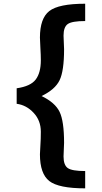

<svg xmlns="http://www.w3.org/2000/svg" viewBox="-20 -780 551 1040"><path d="M441.4 240.2Q297.9 240.2 247.1 200.7Q196.3 161.1 196.3 55.7Q196.3 45.9 198.7 9.3Q201.2 -27.3 201.2 -66.4Q201.2 -127 162.1 -168.9Q123 -210.9 70.3 -217.8V-301.8Q145.5 -312.5 173.3 -349.1Q201.2 -385.7 201.2 -454.1Q201.2 -480.5 198.7 -522.5Q196.3 -564.5 196.3 -576.2Q196.3 -680.7 247.1 -720.2Q297.9 -759.8 441.4 -759.8V-666Q370.1 -666 347.2 -649.9Q324.2 -633.8 324.2 -586.9Q324.2 -576.2 325.7 -548.8Q327.1 -521.5 327.1 -513.7Q327.1 -395.5 302.7 -345.2Q278.3 -294.9 205.1 -259.8Q278.3 -224.6 302.7 -174.3Q327.1 -124 327.1 -5.9Q327.1 2 325.7 28.8Q324.2 55.7 324.2 67.4Q324.2 114.3 347.2 130.4Q370.1 146.5 441.4 146.5Z"/></svg>

Font: FreeUniversal
Style: Bold
Weight: 700
Version: Version 1.001